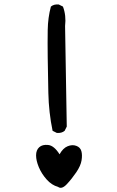

<svg xmlns="http://www.w3.org/2000/svg" viewBox="-20 -796 540 886"><path d="M248 66.4Q218.8 58.6 195.3 32.2Q171.9 5.9 159.2 -24.4Q146.5 -54.7 146.5 -79.1Q146.5 -103.5 161.1 -116.7Q175.8 -129.9 202.6 -127Q229.5 -124 254.9 -84Q270.5 -112.3 292 -121.1Q313.5 -129.9 332 -123Q350.6 -116.2 355.5 -98.6Q360.4 -81.1 356.4 -56.2Q352.5 -31.2 332 -1Q311.5 29.3 288.1 54.2Q264.6 79.1 248 66.4ZM242.2 -182.6 222.7 -192.4Q205.1 -276.4 203.1 -367.2Q201.2 -458 200.2 -529.3Q199.2 -600.6 200.2 -657.7Q201.2 -714.8 214.8 -765.6Q228.5 -777.3 251 -775.4L270.5 -765.6Q286.1 -724.6 280.3 -675.8L288.1 -211.9L278.3 -192.4Q264.6 -180.7 242.2 -182.6Z"/></svg>

Font: NaikaiFont
Style: Regular
Weight: 400
Version: Version 1.67